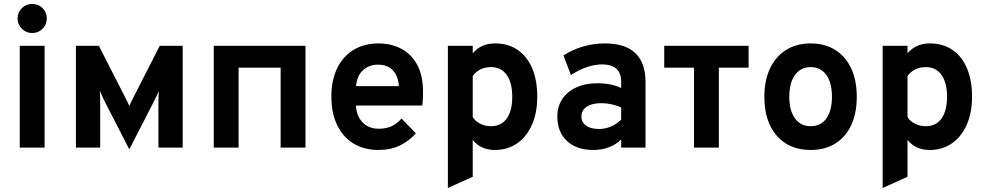

<svg xmlns="http://www.w3.org/2000/svg" viewBox="-20 -741 4952 964"><path d="M79.2 0V-511H204V0ZM141.4 -575.2Q111.4 -575.2 89.8 -596.8Q68.2 -618.4 68.2 -648.4Q68.2 -678.5 89.5 -699.9Q110.8 -721.2 141.4 -721.2Q173 -721.2 194 -700.2Q215 -679.1 215 -648.4Q215 -617.8 193.7 -596.5Q172.4 -575.2 141.4 -575.2Z M629.2 9 504.2 -234.6Q498.7 -246.1 492.4 -259.7Q486.2 -273.3 480.8 -286.2Q482 -275.1 482.5 -262.2Q483 -249.4 483 -238.2V0H361.2V-511H476.4L610.2 -248.8Q616.3 -236.6 621.1 -226.7Q626 -216.8 629.2 -209Q632.6 -216.8 637.4 -226.7Q642.1 -236.6 648.2 -248.8L782 -511H897.2V0H775.4V-229Q775.4 -240.2 776 -256.2Q776.7 -272.3 777.6 -283.4Q771.9 -270.8 765.3 -256.9Q758.8 -243.1 752.6 -231.4Z M1053.2 0V-511H1513.8V0H1389V-401.4H1178V0Z M1880.9 12Q1807.3 12 1754 -21Q1700.8 -54 1672.2 -114.2Q1643.7 -174.4 1643.7 -256Q1643.7 -338.7 1673 -398.6Q1702.2 -458.5 1755.5 -490.8Q1808.7 -523 1880.9 -523Q1942.9 -523 1993.5 -496.9Q2044 -470.9 2073.9 -417.1Q2103.9 -363.4 2103.9 -280.6Q2103.9 -267.4 2103.3 -248.6Q2102.7 -229.9 2100.3 -211H1766.9Q1768.9 -175.9 1783.3 -149.8Q1797.7 -123.6 1822.7 -109.1Q1847.7 -94.6 1881.7 -94.6Q1918.1 -94.6 1944.9 -106.7Q1971.8 -118.8 1996.1 -145.8L2068.1 -71.4Q2035.1 -33.9 1988.5 -10.9Q1941.9 12 1880.9 12ZM1767.7 -308.6H1982.9Q1980.5 -341.9 1967.9 -366.1Q1955.3 -390.3 1932.9 -403.4Q1910.5 -416.4 1878.5 -416.4Q1834.4 -416.4 1803.5 -389.4Q1772.6 -362.4 1767.7 -308.6Z M2228.7 203V-511H2353.5V-473.4Q2395.6 -523 2465.9 -523Q2531.5 -523 2578.9 -490.6Q2626.3 -458.3 2651.9 -398.3Q2677.5 -338.3 2677.5 -255.4Q2677.5 -174.9 2650.9 -114.8Q2624.3 -54.7 2576.4 -21.4Q2528.6 12 2464.7 12Q2429.3 12 2401.4 -0.7Q2373.6 -13.3 2353.5 -38.4V146.4ZM2445.9 -107.4Q2496.9 -107.4 2524.4 -146.2Q2551.9 -184.9 2551.9 -255.4Q2551.9 -326 2524 -365Q2496.1 -404 2445.9 -404Q2415.6 -404 2392.8 -392.9Q2370.1 -381.8 2353.5 -359.6V-153Q2366.8 -131.7 2391.6 -119.5Q2416.3 -107.4 2445.9 -107.4Z M2959.2 12Q2875.3 12 2826.8 -33.2Q2778.2 -78.5 2778.2 -155.8Q2778.2 -206.1 2803.3 -243.8Q2828.5 -281.5 2873.8 -302.2Q2919 -323 2979.4 -323Q3013 -323 3044.2 -316.9Q3075.5 -310.7 3098.8 -299V-330.8Q3098.8 -374.1 3074.7 -395.9Q3050.5 -417.6 3003.4 -417.6Q2966 -417.6 2926.4 -404.1Q2886.9 -390.6 2846.6 -364.2L2809 -462.4Q2852.9 -491.5 2906.9 -507.2Q2961 -523 3016.2 -523Q3118.9 -523 3169.9 -474.4Q3221 -425.7 3221 -328.8V0H3098.8V-41Q3073 -15.2 3037.2 -1.6Q3001.3 12 2959.2 12ZM2987.8 -93.4Q3018.8 -93.4 3047.6 -105.7Q3076.3 -117.9 3098.8 -140.6V-201Q3077.5 -211.6 3051.3 -217.3Q3025.1 -223 2999.2 -223Q2952.5 -223 2925.8 -205.2Q2899.2 -187.5 2899.2 -156Q2899.2 -126.7 2922.5 -110.1Q2945.8 -93.4 2987.8 -93.4Z M3464.4 0V-401.4H3315V-511H3738.6V-401.4H3589.2V0Z M4050.3 12Q3942.3 12 3880 -59.5Q3817.7 -130.9 3817.7 -255Q3817.7 -337.2 3846.1 -397.4Q3874.5 -457.5 3926.8 -490.2Q3979 -523 4050.3 -523Q4121.5 -523 4173.4 -490.4Q4225.4 -457.9 4253.5 -397.9Q4281.7 -337.9 4281.7 -255.4Q4281.7 -172.6 4253.8 -112.7Q4225.8 -52.7 4173.9 -20.4Q4121.9 12 4050.3 12ZM4050.3 -107.4Q4101 -107.4 4129.1 -146.4Q4157.1 -185.3 4157.1 -255.4Q4157.1 -325.7 4128.8 -364.9Q4100.4 -404 4050.3 -404Q4000 -404 3971.4 -364.5Q3942.9 -325 3942.9 -255Q3942.9 -185.8 3971.4 -146.6Q4000 -107.4 4050.3 -107.4Z M4411.7 203V-511H4536.5V-473.4Q4578.6 -523 4648.9 -523Q4714.5 -523 4761.9 -490.6Q4809.3 -458.3 4834.9 -398.3Q4860.5 -338.3 4860.5 -255.4Q4860.5 -174.9 4833.9 -114.8Q4807.3 -54.7 4759.5 -21.4Q4711.6 12 4647.7 12Q4612.3 12 4584.5 -0.7Q4556.6 -13.3 4536.5 -38.4V146.4ZM4628.9 -107.4Q4679.9 -107.4 4707.4 -146.2Q4734.9 -184.9 4734.9 -255.4Q4734.9 -326 4707 -365Q4679.1 -404 4628.9 -404Q4598.6 -404 4575.9 -392.9Q4553.1 -381.8 4536.5 -359.6V-153Q4549.8 -131.7 4574.6 -119.5Q4599.3 -107.4 4628.9 -107.4Z"/></svg>

Font: Overpass
Style: Regular
Weight: 400
Designer: Delve Withrington, Dave Bailey, Thomas Jockin
Foundry: Delve Fonts LLC
Version: Version 4.000